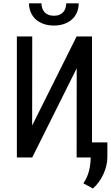

<svg xmlns="http://www.w3.org/2000/svg" viewBox="-20 -925 651 1128"><path d="M430.2 -710.9 168.9 -187.5 169.4 -710.9H79.1V0H169.4L430.7 -523.9L430.2 0H520.5V-710.9ZM442.4 -905.3H369.1Q369.1 -890.6 364.7 -877.2Q360.4 -863.8 351.6 -854Q342.8 -844.2 329.3 -838.4Q315.9 -832.5 296.9 -832.5Q277.3 -832.5 263.7 -838.4Q250 -844.2 241.2 -854Q232.4 -863.8 228 -877.2Q223.6 -890.6 223.6 -905.3H150.4Q150.4 -876.5 160.9 -852.3Q171.4 -828.1 190.4 -811Q209.5 -793.9 236.3 -784.4Q263.2 -774.9 296.9 -774.9Q330.1 -774.9 356.9 -784.4Q383.8 -793.9 402.8 -811Q421.9 -828.1 432.1 -852.3Q442.4 -876.5 442.4 -905.3ZM610.8 -2.4V-88.4H512.7V-1Q512.7 40.5 502.9 79.1Q493.2 117.7 469.7 151.9L525.9 182.6Q564.9 147.9 587.9 97.2Q610.8 46.4 610.8 -2.4Z"/></svg>

Font: RobotoMono Nerd Font
Style: Regular
Weight: 400
Monospace: yes
Designer: Google
Version: Version 3.000;Nerd Fonts 3.2.1